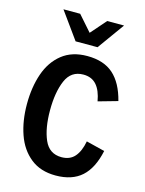

<svg xmlns="http://www.w3.org/2000/svg" viewBox="-120 -856 712 941"><g transform="rotate(15 236.5 -385.5)"><path d="M29.8 -289.6Q29.8 -375.5 53.5 -444.1Q77.1 -512.7 127.7 -553Q178.2 -593.3 255.4 -593.3Q339.8 -593.3 388.4 -549.8Q437 -506.3 459 -419.4L360.8 -391.6Q351.6 -445.3 327.1 -472.9Q302.7 -500.5 260.3 -500.5Q198.2 -500.5 172.6 -440.9Q147 -381.3 147 -289.1Q147 -198.2 172.6 -139.9Q198.2 -81.5 260.3 -81.5Q303.2 -81.5 327.1 -109.1Q351.1 -136.7 360.8 -188.5L455.1 -165Q436 -74.7 387.5 -31Q338.9 12.7 255.4 12.7Q178.2 12.7 127.7 -28.1Q77.1 -68.8 53.5 -137Q29.8 -205.1 29.8 -289.6ZM82.5 -784.2H167.5L236.3 -706.1L304.7 -784.2H390.1L292 -647.9H180.7Z"/></g></svg>

Font: Decalotype Medium
Style: Regular
Weight: 500
Designer: Alfredo Marco Pradil
Foundry: Alfredo Marco Pradil
Version: Version 1.0